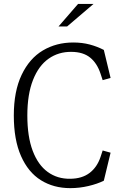

<svg xmlns="http://www.w3.org/2000/svg" viewBox="-20 -962 660 994"><path d="M51.5 -364Q51.5 -489.5 92 -574.5Q132.5 -659.5 202 -700.8Q271.5 -742 359 -742Q405.5 -742 444.8 -731.5Q484 -721 517.5 -703.5L552.5 -558.5L511.5 -547L500.5 -580.5Q482.5 -635 446.5 -664Q410.5 -693 350.5 -693.5Q283.5 -694.5 231.8 -658.2Q180 -622 150.8 -547.8Q121.5 -473.5 121.5 -364Q121.5 -255 149.2 -181.5Q177 -108 227 -71.8Q277 -35.5 343.5 -36.5Q404.5 -37 443.5 -66.5Q482.5 -96 500.5 -149.5L511.5 -183L552.5 -171.5L517.5 -26.5Q484.5 -10 438 1Q391.5 12 344 12Q257.5 12 191.8 -29Q126 -70 88.8 -154.2Q51.5 -238.5 51.5 -364ZM464 -941.5H384L283 -825H327.5Z"/></svg>

Font: Monaspace Xenon Var ExtraLight
Style: Regular
Weight: 200
Designer: Riley Cran and the Lettermatic Team
Version: Version 1.200 (Monaspace Xenon Var)